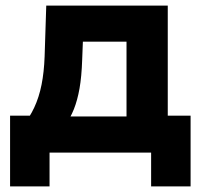

<svg xmlns="http://www.w3.org/2000/svg" viewBox="-20 -542 706 682"><path d="M58.2 -90.7Q84.9 -124.1 101.8 -160.4Q118.7 -196.7 127.6 -241.2Q136.5 -285.6 138.5 -341.6L144.3 -522.2H575.9V-90.7H429.4V-394H201.9L277.9 -483.8L271.9 -329.6Q269.9 -269.6 262.5 -227.9Q255.2 -186.2 242.4 -154Q229.5 -121.8 207.8 -90.7ZM156 120H15.8V-131.1H170.5V0H156ZM105.7 0V-128.2H549.8V0ZM516.8 120V0H502.4V-131.1H657V120Z"/></svg>

Font: TikTok Sans Light
Style: Regular
Weight: 300
Version: Version 4.000